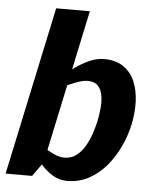

<svg xmlns="http://www.w3.org/2000/svg" viewBox="-57 -743 630 795"><g transform="rotate(5 258.5 -346.0)"><path d="M148.3 -60 10.3 -70 144.3 -700H284.3ZM148.3 -60 105.3 0H-4.7L10.3 -70ZM88 -163.3Q88 -163.3 102.5 -151.8Q117 -140.3 139.2 -125.2Q161.3 -110 186 -98.5Q210.7 -87 230.7 -87L251 8Q218 8 190.3 -9Q162.7 -26 141.7 -51Q120.7 -76 106 -101Q91.3 -126 84 -143Q76.7 -160 76.7 -160ZM125 -336.7 115 -340Q115 -340 129.7 -357Q144.3 -374 169.2 -399Q194 -424 225.7 -449Q257.3 -474 292.2 -491Q327 -508 360 -508L300.3 -412Q280.3 -412 250.8 -400.5Q221.3 -389 192.5 -374.3Q163.7 -359.7 144.3 -348.2Q125 -336.7 125 -336.7ZM300.3 -412 360 -508Q409.7 -508 441.5 -486Q473.3 -464 488.8 -427Q504.3 -390 506 -344Q507.7 -298 497.7 -250Q487.7 -202 466.2 -156Q444.7 -110 413.5 -73Q382.3 -36 341.5 -14Q300.7 8 251 8L230.7 -87Q260 -87 281 -102.8Q302 -118.7 316.8 -144Q331.7 -169.3 340.8 -197.5Q350 -225.7 355.7 -250Q360.3 -274.3 363.3 -302Q366.3 -329.7 362.3 -355Q358.3 -380.3 344 -396.2Q329.7 -412 300.3 -412Z"/></g></svg>

Font: Epunda Sans Light
Style: Italic
Weight: 300
Italic angle: -12.0243°
Designer: Simon Atzbach
Foundry: typofactur
Version: Version 2.204